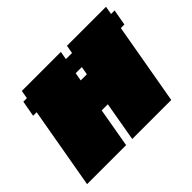

<svg xmlns="http://www.w3.org/2000/svg" viewBox="-147 -1000 1263 1263"><g transform="rotate(-45 484.5 -368.5)"><path d="M33 0 133 -569H100L120 -680H153L163 -737H526L516 -680H573L583 -737H946L936 -680H969L949 -569H916L816 0H453L501 -275H444L396 0ZM486 -512H543L553 -569H496Z"/></g></svg>

Font: Tomorrow Black
Style: Italic
Weight: 900
Italic angle: -10°
Designer: Tony de Marco, Monica Rizzolli
Foundry: Just in Type
Version: Version 2.002